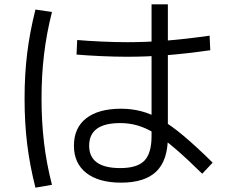

<svg xmlns="http://www.w3.org/2000/svg" viewBox="-20 -813 1040 883"><path d="M537 27Q434 27 377 -17.5Q320 -62 320 -143Q320 -225 376.5 -269Q433 -313 537 -313Q585 -313 629.5 -301.5Q674 -290 721.5 -262.5Q769 -235 826.5 -186.5Q884 -138 958 -65L910 -14Q840 -83 787.5 -128Q735 -173 693 -199Q651 -225 612.5 -236Q574 -247 533 -247Q390 -247 390 -143Q390 -40 533 -40Q611 -40 644 -74Q677 -108 677 -187V-793H752V-183Q752 -76 699 -24.5Q646 27 537 27ZM566 -552Q508 -552 443.5 -555Q379 -558 332 -562L335 -629Q381 -625 444.5 -622Q508 -619 566 -619Q652 -619 742 -626Q832 -633 944 -649L947 -582Q835 -566 744.5 -559Q654 -552 566 -552ZM143 50Q117 -52 105 -150Q93 -248 93 -360Q93 -470 105 -568Q117 -666 143 -769L219 -758Q194 -659 182.5 -562.5Q171 -466 171 -360Q171 -253 182.5 -156.5Q194 -60 219 37Z"/></svg>

Font: M PLUS 2 Thin
Style: Regular
Weight: 400
Version: Version 1.001